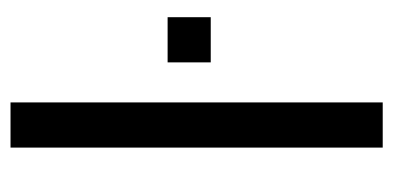

<svg xmlns="http://www.w3.org/2000/svg" viewBox="-216 -550 765 374"><g transform="rotate(-90 167.0 -362.5)"><path d="M155 0H67V-725H155ZM321 -335H233V-419H321Z"/></g></svg>

Font: Libra Sans
Style: Regular
Weight: 400
Foundry: Context Ltd
Version: Version 1.002